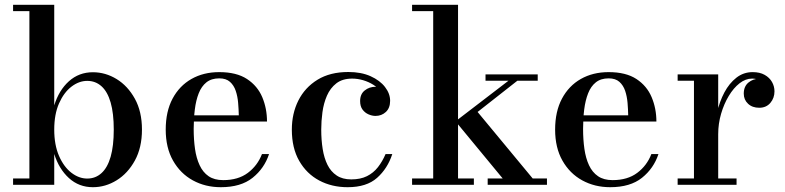

<svg xmlns="http://www.w3.org/2000/svg" viewBox="-20 -770 3272 800"><path d="M367 10Q309 10 267.2 -28Q225.5 -66 206 -128.5V0H34.5V-26.5H102.5V-723.5H34.5V-750H206V-331Q225.5 -394 267.2 -431.5Q309 -469 367 -469Q419.5 -469 466 -440.5Q512.5 -412 542 -358.5Q571.5 -305 571.5 -230Q571.5 -155 542 -101.2Q512.5 -47.5 466 -18.8Q419.5 10 367 10ZM343.5 -26Q378 -26 403 -48.8Q428 -71.5 441 -116.8Q454 -162 454 -230Q454 -298 441 -343Q428 -388 403 -410.5Q378 -433 343.5 -433Q309 -433 277.5 -408.8Q246 -384.5 226 -339.2Q206 -294 206 -230Q206 -166 226 -120.2Q246 -74.5 277.5 -50.2Q309 -26 343.5 -26Z M900 10Q835.5 10 783.5 -18.5Q731.5 -47 701 -100.8Q670.5 -154.5 670.5 -230Q670.5 -305.5 699 -359Q727.5 -412.5 777.8 -441Q828 -469.5 893.5 -469.5Q965.5 -469.5 1009.2 -440.8Q1053 -412 1072.8 -365Q1092.5 -318 1092.5 -263.5H738V-289.5H975Q974.5 -314.5 972.2 -341.5Q970 -368.5 962.2 -391.5Q954.5 -414.5 938.2 -429Q922 -443.5 893.5 -443.5Q861 -443.5 840.2 -427Q819.5 -410.5 808 -381.2Q796.5 -352 791.8 -314Q787 -276 787 -233Q787 -188.5 792.5 -149.8Q798 -111 811.8 -81.5Q825.5 -52 849.2 -35.8Q873 -19.5 910 -19.5Q972.5 -19.5 1012.8 -49.8Q1053 -80 1071.5 -128H1101Q1081.5 -68.5 1032.5 -29.2Q983.5 10 900 10Z M1428.5 10Q1362.5 10 1310 -18Q1257.5 -46 1226.8 -99.5Q1196 -153 1196 -230Q1196 -297 1223.2 -351.2Q1250.5 -405.5 1303 -437.8Q1355.5 -470 1431.5 -470Q1485 -470 1524 -452.5Q1563 -435 1584.2 -407.5Q1605.5 -380 1605.5 -350Q1605.5 -320 1587.8 -303.5Q1570 -287 1544.5 -287Q1530.5 -287 1515.5 -293.5Q1500.5 -300 1490.5 -313.5Q1480.5 -327 1480.5 -349Q1480.5 -378 1499.8 -393.2Q1519 -408.5 1544.5 -408.5Q1568.5 -408.5 1586.5 -393.8Q1604.5 -379 1604.5 -350H1578.5Q1578.5 -370.5 1566.8 -387.5Q1555 -404.5 1535.5 -416.8Q1516 -429 1493 -435.8Q1470 -442.5 1447.5 -442.5Q1407 -442.5 1381.5 -422.8Q1356 -403 1342.2 -371.2Q1328.5 -339.5 1323.5 -302.5Q1318.5 -265.5 1318.5 -230Q1318.5 -187 1324.5 -149.2Q1330.5 -111.5 1344.5 -83.2Q1358.5 -55 1382.8 -38.8Q1407 -22.5 1443.5 -22.5Q1482 -22.5 1509 -36Q1536 -49.5 1554.8 -73.5Q1573.5 -97.5 1586.5 -128H1614.5Q1595 -68 1551.2 -29Q1507.5 10 1428.5 10Z M1697 0V-26.5H1785V-723.5H1697V-750H1888.5V-26.5H1954.5V0ZM2012 0V-26.5H2074.5L1878 -264.5L2098.5 -433.5H2003V-460H2220.5V-433.5H2135.5L1970 -303.5L2199.5 -26.5H2259V0Z M2522.5 10Q2458 10 2406 -18.5Q2354 -47 2323.5 -100.8Q2293 -154.5 2293 -230Q2293 -305.5 2321.5 -359Q2350 -412.5 2400.2 -441Q2450.5 -469.5 2516 -469.5Q2588 -469.5 2631.8 -440.8Q2675.5 -412 2695.2 -365Q2715 -318 2715 -263.5H2360.5V-289.5H2597.5Q2597 -314.5 2594.8 -341.5Q2592.5 -368.5 2584.8 -391.5Q2577 -414.5 2560.8 -429Q2544.5 -443.5 2516 -443.5Q2483.5 -443.5 2462.8 -427Q2442 -410.5 2430.5 -381.2Q2419 -352 2414.2 -314Q2409.5 -276 2409.5 -233Q2409.5 -188.5 2415 -149.8Q2420.5 -111 2434.2 -81.5Q2448 -52 2471.8 -35.8Q2495.5 -19.5 2532.5 -19.5Q2595 -19.5 2635.2 -49.8Q2675.5 -80 2694 -128H2723.5Q2704 -68.5 2655 -29.2Q2606 10 2522.5 10Z M2957.5 -211Q2957.5 -256 2967.8 -301.2Q2978 -346.5 2998.2 -384.8Q3018.5 -423 3048.2 -446.2Q3078 -469.5 3116 -469.5Q3146 -469.5 3166.2 -458Q3186.5 -446.5 3196.8 -428.2Q3207 -410 3207 -389.5Q3207 -361.5 3189.8 -341.2Q3172.5 -321 3143.5 -321Q3114.5 -321 3096.8 -337.8Q3079 -354.5 3079 -380Q3079 -409.5 3098.2 -425.8Q3117.5 -442 3143.5 -442Q3161 -442 3175 -435Q3189 -428 3197.5 -416Q3206 -404 3206 -389.5H3179.5Q3179.5 -404.5 3170.5 -416.5Q3161.5 -428.5 3146.2 -435.5Q3131 -442.5 3113.5 -442.5Q3086.5 -442.5 3061.5 -423Q3036.5 -403.5 3016.5 -370.2Q2996.5 -337 2984.5 -295.8Q2972.5 -254.5 2972.5 -211ZM2972.5 -460V-26.5H3049V0H2803.5V-26.5H2871.5V-433.5H2803.5V-460Z"/></svg>

Font: Bodoni Moda 9pt Medium
Style: Regular
Weight: 500
Designer: Owen Earl
Foundry: indestructible type
Version: Version 2.005